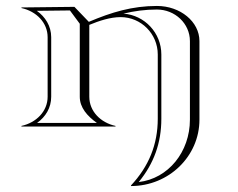

<svg xmlns="http://www.w3.org/2000/svg" viewBox="-20 -425 800 645"><path d="M510 -26C510 60.7 479.5 134.5 420 198V200C547 200 650 100.1 650 -23V-287C650 -352.1 585.9 -405 507 -405C424.4 -405 354.8 -384 278.4 -351.6L230 -402L52 -400V-398C102 -387 140 -349 140 -300V-100C140 -51 102 -13 52 -2V0H368V-2C318 -13 280 -51 280 -100V-341.4C313 -355.1 350.7 -367.5 385.1 -367.5C454 -367.5 510 -311.3 510 -242ZM248 -345.2V-100C248 -63.9 272.7 -35.3 305.5 -12H104.5C133.6 -32.7 152 -63.3 152 -100V-300C152 -337.4 132 -368.7 103.7 -388.6L214.9 -389.9ZM522 -26 522 -242C522 -314.5 465.9 -374 394.8 -379.2C430.8 -388 467.6 -393 507 -393C568.3 -393 618 -345.5 618 -287V-23C618 84.9 545.7 175 446 186.6C497.2 124 522 54.9 522 -26Z"/></svg>

Font: SortefaxS01
Style: Medium
Weight: 500
Designer: gluk
Foundry: gluk
Version: Version 0.261